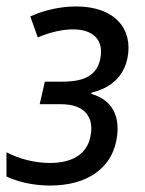

<svg xmlns="http://www.w3.org/2000/svg" viewBox="-22 -565 448 595"><path d="M133 10C249 10 321 -44 338 -127C351 -188 338 -252 261 -274L262 -278C323 -293 361 -328 373 -385C391 -474 335 -545 214 -545C166 -545 115 -534 72 -514L95 -449C132 -465 172 -474 204 -474C268 -474 300 -440 289 -384C279 -333 242 -312 172 -312H117L101 -242H168C242 -242 271 -200 258 -141C247 -86 200 -60 133 -60C86 -60 39 -72 -2 -93V-18C34 -1 82 10 133 10Z"/></svg>

Font: Noto Sans SemiCondensed
Style: Italic
Weight: 400
Width: 4
Italic angle: -12°
Designer: Monotype Design Team
Foundry: Monotype Imaging Inc.
Version: Version 2.013